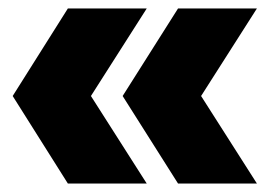

<svg xmlns="http://www.w3.org/2000/svg" viewBox="-20 -474 637 454"><path d="M140.5 -40H327L195 -247L327 -454H140.5L10 -247ZM401 -40H587.5L455.5 -247L587.5 -454H401L270 -247Z"/></svg>

Font: Anybody ExtraCondensed Black
Style: Regular
Weight: 900
Width: 2
Version: Version 1.113;gftools[0.9.25]